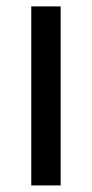

<svg xmlns="http://www.w3.org/2000/svg" viewBox="-20 -565 280 585"><path d="M75.3 0H164.8V-545.5H75.3Z"/></svg>

Font: Margiela Sans Text
Style: Regular
Weight: 400
Designer: Stefan Endress, Andreas Faust
Version: Version 1.100;FEAKit 1.0